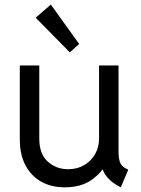

<svg xmlns="http://www.w3.org/2000/svg" viewBox="-20 -800 610 828"><path d="M258.8 7.8Q201.2 7.8 157.7 -16.6Q114.3 -41 89.8 -87.2Q65.4 -133.3 65.4 -198.2V-517.6H149.4V-202.1Q149.4 -136.2 185.8 -103.3Q222.2 -70.3 273.4 -70.3Q313.5 -70.3 343.5 -88.1Q373.5 -106 390.4 -136Q407.2 -166 407.2 -202.1V-517.6H491.2V-146.5Q491.2 -112.3 499.5 -95.5Q507.8 -78.6 533.2 -68.4L501 7.8Q465.3 -9.3 443.1 -34.9Q420.9 -60.5 420.9 -85.9L460.9 -68.4H395.5L439.5 -97.7Q419.9 -56.2 375 -24.2Q330.1 7.8 258.8 7.8ZM281.2 -574.2 133.8 -723.6 199.2 -780.3 321.3 -610.4Z"/></svg>

Font: Reddit Sans
Style: Regular
Weight: 400
Designer: Stephen Hutchings
Foundry: Reddit
Version: Version 1.014